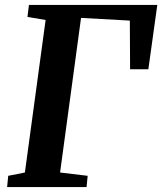

<svg xmlns="http://www.w3.org/2000/svg" viewBox="-20 -763 662 783"><path d="M9 0 13.5 -46 81.5 -59.5 166 -681.5 92 -694 98 -743H621.5L585 -480.5H510.5L509.5 -679L310.5 -690L225 -59.5L337.5 -46L333 0Z"/></svg>

Font: Merriweather 20pt
Style: Bold Italic
Weight: 700
Italic angle: -7.8°
Version: Version 2.101